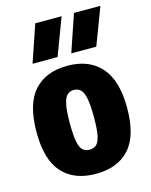

<svg xmlns="http://www.w3.org/2000/svg" viewBox="-121 -886 767 975"><g transform="rotate(-15 262.0 -399.0)"><path d="M261.5 10.5Q148 10.5 85.8 -57.5Q23.5 -125.5 23.5 -271Q23.5 -419.5 85.8 -488.5Q148 -557.5 261.5 -557.5Q375.5 -557.5 437.8 -487Q500 -416.5 500 -272.5Q500 -126 437.8 -57.8Q375.5 10.5 261.5 10.5ZM261.5 -116.5Q282.5 -116.5 296.5 -128Q310.5 -139.5 317.8 -172.8Q325 -206 325 -270.5Q325 -337 317.5 -371.5Q310 -406 295.8 -418.2Q281.5 -430.5 261.5 -430.5Q241.5 -430.5 227.5 -418.2Q213.5 -406 206 -372.2Q198.5 -338.5 198.5 -273Q198.5 -207 205.5 -173.5Q212.5 -140 226.8 -128.2Q241 -116.5 261.5 -116.5ZM297.5 -613 364 -808H503L429 -613ZM94 -613 160.5 -808H299L225.5 -613Z"/></g></svg>

Font: Encode Sans Cnd XBd
Style: Regular
Weight: 800
Width: 3
Designer: Multiple Designers
Foundry: Impallari Type
Version: Version 3.002; ttfautohint (v1.8.3) -l 8 -r 50 -G 200 -x 14 